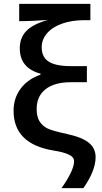

<svg xmlns="http://www.w3.org/2000/svg" viewBox="-20 -780 526 990"><path d="M255 -4Q312 5 336 18Q362 30 362 52Q362 76 344 113Q326 150 297 190H410Q473 100 473 30Q473 -15 438.5 -43.5Q404 -72 326 -89Q247 -106 222 -119Q195 -134 182 -157.5Q169 -181 169 -218Q169 -284 215 -320Q261 -356 344 -356H428V-439H346Q268 -439 231.5 -462Q195 -485 195 -536Q195 -577 223 -609Q251 -641 301 -658.5Q351 -676 415 -676H446V-760H79V-671H101Q134 -671 227 -677Q151 -656 116.5 -621Q82 -586 82 -531Q82 -429 189 -400V-395Q123 -372 86.5 -323Q50 -274 50 -209Q50 -38 255 -4Z"/></svg>

Font: OpenSansMMV
Style: Semibold
Weight: 600
Designer: Steve Matteson
Foundry: Ascender Corporation
Version: Version 6.000